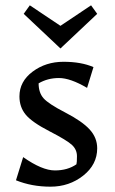

<svg xmlns="http://www.w3.org/2000/svg" viewBox="-20 -686 430 721"><path d="M40 -9 67 -96Q138 -46 186 -46Q234 -46 267 -69Q269 -75 269 -99.5Q269 -124 250.5 -141.5Q232 -159 166 -193Q100 -227 76.5 -255.5Q53 -284 53 -324Q53 -380 102.5 -417Q152 -454 218.5 -454Q285 -454 331 -434L307 -356Q244 -393 201.5 -393Q159 -393 125 -373Q125 -338 143.5 -317Q162 -296 225 -263.5Q288 -231 316.5 -200Q345 -169 345 -129Q345 -68 292.5 -26.5Q240 15 169.5 15Q99 15 40 -9ZM69 -634 92 -666 207 -589 322 -666 345 -634 207 -504Z"/></svg>

Font: Galdeano
Style: Regular
Weight: 400
Designer: Dario Manuel Muhafara
Foundry: Dario Manuel Muhafara
Version: Version 1.001